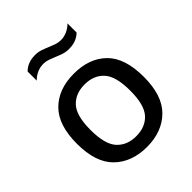

<svg xmlns="http://www.w3.org/2000/svg" viewBox="-216 -901 1040 1040"><g transform="rotate(-45 304.5 -381.0)"><path d="M304.5 9.5Q188.5 9.5 118.2 -59Q48 -127.5 48 -271.5Q48 -414.5 117.2 -483.2Q186.5 -552 304.5 -552Q423 -552 492 -484Q561 -416 561 -271.5Q561 -128.5 490.8 -59.5Q420.5 9.5 304.5 9.5ZM304.5 -73Q375 -73 415.5 -117.2Q456 -161.5 456 -270.5Q456 -381 415.2 -425.2Q374.5 -469.5 304.5 -469.5Q234.5 -469.5 193.8 -425.5Q153 -381.5 153 -272.5Q153 -162 193.8 -117.5Q234.5 -73 304.5 -73ZM381.5 -664.5Q358 -664.5 337 -671.5Q316 -678.5 296.5 -687Q278.5 -694.5 261 -700.5Q243.5 -706.5 226 -706.5Q176 -706.5 136 -667.5V-737Q170.5 -772 227.5 -772Q251 -772 272 -764.8Q293 -757.5 312.5 -749Q330.5 -741.5 348 -735.5Q365.5 -729.5 383 -729.5Q433 -729.5 473 -768.5V-699Q438.5 -664.5 381.5 -664.5Z"/></g></svg>

Font: Encode Sans Semi Expanded Medium
Style: Regular
Weight: 500
Width: 6
Designer: Multiple Designers
Foundry: Impallari Type
Version: Version 3.000; ttfautohint (v1.8.3) -l 8 -r 50 -G 200 -x 14 